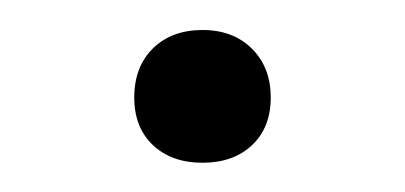

<svg xmlns="http://www.w3.org/2000/svg" viewBox="-20 -344 270 128"><path d="M115 -235.5Q94.5 -235.5 82 -247.2Q69.5 -259 69.5 -279Q69.5 -299.5 82 -311.8Q94.5 -324 115 -324Q135.5 -324 148 -311.5Q160.5 -299 160.5 -279Q160.5 -259 148 -247.2Q135.5 -235.5 115 -235.5Z"/></svg>

Font: Encode Sans Semi Expanded Light
Style: Regular
Weight: 300
Width: 6
Designer: Multiple Designers
Foundry: Impallari Type
Version: Version 3.000; ttfautohint (v1.8.3) -l 8 -r 50 -G 200 -x 14 